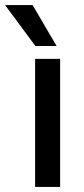

<svg xmlns="http://www.w3.org/2000/svg" viewBox="-66 -740 331 760"><path d="M158 -558H74L-46 -720H63ZM172 0H73V-507H172Z"/></svg>

Font: Hind Mysuru Medium
Style: Regular
Weight: 500
Designer: Manushi Parikh, Hitesh Malaviya
Foundry: Indian Type Foundry
Version: Version 0.703;PS 1.0;hotconv 1.0.86;makeotf.lib2.5.63406